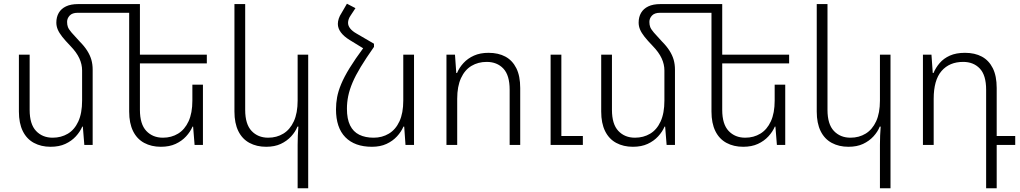

<svg xmlns="http://www.w3.org/2000/svg" viewBox="-20 -782 5504 1036"><path d="M480 -406V0H435L427 -99H424Q412 -71 389 -46Q366 -21 332.5 -5.5Q299 10 253 10Q202 10 163 -11Q124 -32 103 -74.5Q82 -117 82 -180V-487H140V-189Q140 -112 174.5 -75.5Q209 -39 264 -39Q310 -39 346 -60.5Q382 -82 402.5 -126.5Q423 -171 423 -239V-402Q423 -435 408 -467.5Q393 -500 360 -534Q332 -563 315.5 -584Q299 -605 291.5 -623Q284 -641 284 -660Q284 -690 297 -712.5Q310 -735 336 -747.5Q362 -760 402 -760H698V-713H399Q370 -713 356 -698Q342 -683 342 -664Q342 -648 346.5 -636Q351 -624 366 -606.5Q381 -589 410 -558Q435 -533 450.5 -508.5Q466 -484 473 -459.5Q480 -435 480 -406ZM1075 -325V0H1030L1022 -99H1019Q1007 -71 984 -46Q961 -21 927.5 -5.5Q894 10 848 10Q797 10 758 -11Q719 -32 698 -74.5Q677 -117 677 -180V-760H735V-189Q735 -112 769.5 -75.5Q804 -39 859 -39Q905 -39 941 -61Q977 -83 997.5 -127.5Q1018 -172 1018 -239V-325ZM706 -487H1096V-440H706Z M1643 234H1586V-1Q1586 -27 1587 -50.5Q1588 -74 1590 -99H1585Q1574 -71 1551 -46Q1528 -21 1495 -5.5Q1462 10 1416 10Q1365 10 1326 -11Q1287 -32 1266 -74.5Q1245 -117 1245 -180V-760H1303V-189Q1303 -112 1337.5 -75.5Q1372 -39 1427 -39Q1473 -39 1509 -61Q1545 -83 1565.5 -127.5Q1586 -172 1586 -239V-487H1643Z M1942 -525 1998 -546V-529Q1955 -468 1926.5 -421Q1898 -374 1882 -336Q1866 -298 1859 -264Q1852 -230 1852 -195Q1852 -140 1869 -105.5Q1886 -71 1918.5 -55Q1951 -39 1996 -39Q2042 -39 2078.5 -61Q2115 -83 2135.5 -127.5Q2156 -172 2156 -239V-487H2214V0H2168L2161 -99H2157Q2145 -71 2122 -46Q2099 -21 2065.5 -5.5Q2032 10 1987 10Q1894 10 1843.5 -41.5Q1793 -93 1793 -192Q1793 -225 1799 -257.5Q1805 -290 1821 -328.5Q1837 -367 1866.5 -415Q1896 -463 1942 -525ZM1998 -546 1942 -520 1867 -566Q1836 -585 1819.5 -607Q1803 -629 1803 -653Q1803 -667 1808 -682Q1813 -697 1823 -712L1852 -762L1898 -738L1873 -700Q1865 -689 1861.5 -678.5Q1858 -668 1858 -659Q1858 -643 1869.5 -628.5Q1881 -614 1902 -602Z M2389 0V-487H2435L2442 -388H2446Q2458 -417 2481 -442Q2504 -467 2537.5 -482Q2571 -497 2616 -497Q2669 -497 2707 -476.5Q2745 -456 2766 -414Q2787 -372 2787 -307V0H2730V-298Q2730 -376 2696 -412Q2662 -448 2606 -448Q2560 -448 2524 -426.5Q2488 -405 2467.5 -360.5Q2447 -316 2447 -249V0ZM2951 0V-487H3009V-48H3125V0Z M3622 -406V0H3577L3569 -99H3566Q3554 -71 3531 -46Q3508 -21 3474.5 -5.5Q3441 10 3395 10Q3344 10 3305 -11Q3266 -32 3245 -74.5Q3224 -117 3224 -180V-487H3282V-189Q3282 -112 3316.5 -75.5Q3351 -39 3406 -39Q3452 -39 3488 -60.5Q3524 -82 3544.5 -126.5Q3565 -171 3565 -239V-402Q3565 -435 3550 -467.5Q3535 -500 3502 -534Q3474 -563 3457.5 -584Q3441 -605 3433.5 -623Q3426 -641 3426 -660Q3426 -690 3439 -712.5Q3452 -735 3478 -747.5Q3504 -760 3544 -760H3840V-713H3541Q3512 -713 3498 -698Q3484 -683 3484 -664Q3484 -648 3488.5 -636Q3493 -624 3508 -606.5Q3523 -589 3552 -558Q3577 -533 3592.5 -508.5Q3608 -484 3615 -459.5Q3622 -435 3622 -406ZM4217 -325V0H4172L4164 -99H4161Q4149 -71 4126 -46Q4103 -21 4069.5 -5.5Q4036 10 3990 10Q3939 10 3900 -11Q3861 -32 3840 -74.5Q3819 -117 3819 -180V-760H3877V-189Q3877 -112 3911.5 -75.5Q3946 -39 4001 -39Q4047 -39 4083 -61Q4119 -83 4139.5 -127.5Q4160 -172 4160 -239V-325ZM3848 -487H4238V-440H3848Z M4785 234H4728V-1Q4728 -27 4729 -50.5Q4730 -74 4732 -99H4727Q4716 -71 4693 -46Q4670 -21 4637 -5.5Q4604 10 4558 10Q4507 10 4468 -11Q4429 -32 4408 -74.5Q4387 -117 4387 -180V-760H4445V-189Q4445 -112 4479.5 -75.5Q4514 -39 4569 -39Q4615 -39 4651 -61Q4687 -83 4707.5 -127.5Q4728 -172 4728 -239V-487H4785Z M5301 234V-298Q5301 -376 5267 -412Q5233 -448 5177 -448Q5103 -448 5060.5 -399Q5018 -350 5018 -249V0H4960V-487H5006L5013 -388H5017Q5029 -417 5050.5 -442Q5072 -467 5105.5 -482Q5139 -497 5187 -497Q5240 -497 5278 -476.5Q5316 -456 5337 -414Q5358 -372 5358 -307V-48H5458V0H5358V234Z"/></svg>

Font: Noto Sans Armenian Light
Style: Regular
Weight: 300
Designer: Monotype Design Team
Foundry: Monotype Imaging Inc.
Version: Version 2.007